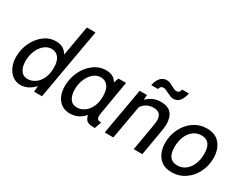

<svg xmlns="http://www.w3.org/2000/svg" viewBox="-77 -1249 2244 1757"><g transform="rotate(30 1044.5 -370.0)"><path d="M539 -750 407 0H324L328 -62Q297 -27 260 -8.5Q223 10 184 10Q136 10 99 -17Q62 -44 41.5 -91Q21 -138 21 -197Q21 -273 53.5 -343Q86 -413 142.5 -456.5Q199 -500 269 -500Q312 -500 341.5 -483.5Q371 -467 392 -431L448 -750ZM371 -277Q371 -349 343 -384.5Q315 -420 269 -420Q226 -420 191 -390.5Q156 -361 135.5 -311.5Q115 -262 115 -205Q115 -145 139.5 -107.5Q164 -70 214 -70Q253 -70 289.5 -94.5Q326 -119 348.5 -166Q371 -213 371 -277Z M541 -186Q541 -265 574.5 -337.5Q608 -410 667.5 -455Q727 -500 799 -500Q881 -500 913 -438L932 -490H1012L953 -143Q949 -122 949 -104Q949 -80 959.5 -71Q970 -62 996 -62L971 10Q936 10 915 6Q894 2 879 -13.5Q864 -29 857 -62Q796 10 704 10Q630 10 585.5 -43.5Q541 -97 541 -186ZM891 -277Q891 -349 863 -384.5Q835 -420 789 -420Q746 -420 711 -390.5Q676 -361 655.5 -311.5Q635 -262 635 -205Q635 -145 659.5 -107.5Q684 -70 734 -70Q773 -70 809.5 -94.5Q846 -119 868.5 -166Q891 -213 891 -277Z M1156 -490H1233L1230 -438Q1267 -473 1301.5 -486.5Q1336 -500 1376 -500Q1452 -500 1487 -460Q1522 -420 1522 -343Q1522 -323 1512.5 -263Q1503 -203 1467 0H1376Q1412 -203 1421 -259.5Q1430 -316 1430 -331Q1430 -377 1409.5 -398.5Q1389 -420 1346 -420Q1308 -420 1276.5 -404Q1245 -388 1224 -356L1161 0H1070ZM1389 -603Q1369 -613 1355.5 -618.5Q1342 -624 1331 -624Q1301 -624 1293 -588H1221Q1247 -699 1326 -699Q1342 -699 1356 -693.5Q1370 -688 1391 -676Q1409 -666 1422 -660.5Q1435 -655 1449 -655Q1480 -655 1487 -694H1559Q1546 -635 1521 -607.5Q1496 -580 1457 -580Q1442 -580 1427 -586Q1412 -592 1389 -603Z M1596 -197Q1596 -277 1631 -347Q1666 -417 1727.5 -458.5Q1789 -500 1865 -500Q1955 -500 2002.5 -442Q2050 -384 2050 -292Q2050 -212 2015 -142.5Q1980 -73 1918.5 -31.5Q1857 10 1781 10Q1691 10 1643.5 -47.5Q1596 -105 1596 -197ZM1957 -285Q1957 -420 1852 -420Q1803 -420 1766 -391.5Q1729 -363 1709 -314Q1689 -265 1689 -205Q1689 -70 1794 -70Q1843 -70 1880 -98.5Q1917 -127 1937 -176Q1957 -225 1957 -285Z"/></g></svg>

Font: Cabin
Style: Italic
Weight: 400
Italic angle: -7°
Designer: Pablo Impallari
Foundry: Pablo Impallari. http://www.impallari.com Igino Marini. http://www.ikern.com
Version: Version 2.200